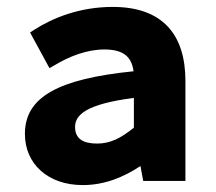

<svg xmlns="http://www.w3.org/2000/svg" viewBox="-20 -523 623 555"><path d="M219 12C283 12 337 -11 386 -43L394 0H516V-289C516 -423 450 -503 306 -503C211 -503 134 -472 79 -437L67 -429L123 -326L137 -334C180 -360 231 -380 282 -380C341 -380 361 -355 366 -317C149 -295 52 -243 52 -136C52 -49 119 12 219 12ZM367 -240V-154C330 -124 299 -108 261 -108C220 -108 197 -122 197 -156C197 -190 227 -222 367 -240Z"/></svg>

Font: Falling Sky
Style: Bd+
Weight: 400
Designer: Paul D. Hunt
Foundry: Adobe Systems Incorporated
Version: Version 1.02